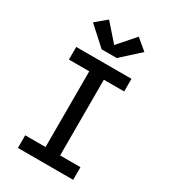

<svg xmlns="http://www.w3.org/2000/svg" viewBox="-234 -1099 1068 1210"><g transform="rotate(30 300.0 -494.0)"><path d="M99 0V-92H247V-643H99V-735H501V-643H353V-92H501V0ZM355 -802H245L113 -922L192 -988L300 -865L408 -988L487 -922Z"/></g></svg>

Font: Iosevka Curly Slab SmBdEx
Style: Regular
Weight: 600
Width: 7
Monospace: yes
Designer: Belleve Invis
Foundry: Belleve Invis
Version: Version 11.1.0; ttfautohint (v1.8.3)